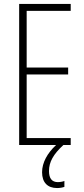

<svg xmlns="http://www.w3.org/2000/svg" viewBox="-20 -734 425 972"><path d="M228 132C228 86 250 47 301 0H338V-35H115V-357H325V-392H115V-679H338V-714H77V0H264C220 41 193 89 193 138C193 190 221 218 269 218C284 218 298 215 306 212V182C300 185 285 188 273 188C243 188 228 169 228 132Z"/></svg>

Font: Noto Sans Kannada ExtraCondensed ExtraLight
Style: Regular
Weight: 200
Width: 2
Designer: Jelle Bosma - Monotype Design Team
Foundry: Monotype Imaging Inc.
Version: Version 2.005